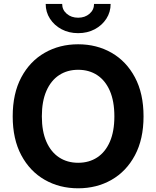

<svg xmlns="http://www.w3.org/2000/svg" viewBox="-20 -967 810 996"><path d="M385.4 9.8Q289 9.8 212.1 -34.2Q135.1 -78.2 90.5 -161.7Q45.9 -245.1 45.9 -363.3Q45.9 -482.2 90.5 -565.8Q135.1 -649.4 212.1 -693.3Q289 -737.3 385.4 -737.3Q481.9 -737.3 558.6 -693.3Q635.3 -649.4 679.9 -565.8Q724.6 -482.2 724.6 -363.3Q724.6 -244.9 679.9 -161.4Q635.3 -77.9 558.6 -34.1Q481.9 9.8 385.4 9.8ZM385.4 -122.6Q442 -122.6 484.2 -150.3Q526.4 -177.9 549.9 -231.7Q573.3 -285.5 573.3 -363.3Q573.3 -441.7 549.9 -495.7Q526.4 -549.6 484.2 -577.3Q442 -605 385.4 -605Q329 -605 286.7 -577.2Q244.3 -549.4 220.7 -495.4Q197.1 -441.5 197.1 -363.3Q197.1 -285.5 220.7 -231.9Q244.3 -178.2 286.7 -150.4Q329 -122.6 385.4 -122.6ZM385.4 -795Q337.7 -795 299.7 -815.1Q261.6 -835.3 239.3 -869.8Q217 -904.3 217 -946.6H302.5Q302.5 -916 326.2 -895.6Q349.9 -875.1 385.4 -875.1Q420.7 -875.1 444.3 -895.6Q467.9 -916 467.9 -946.6H553.9Q553.9 -904.3 531.7 -869.9Q509.5 -835.5 471.4 -815.2Q433.4 -795 385.4 -795Z"/></svg>

Font: Inter Variable LoSnoCo
Style: Regular
Weight: 400
Designer: Rasmus Andersson
Foundry: rsms
Version: Version 4.000;git-a52131595; featfreeze: case,dlig,ss01,ss02